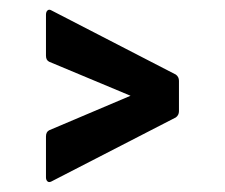

<svg xmlns="http://www.w3.org/2000/svg" viewBox="-20 -494 460 393"><path d="M84.7 -122.3Q79.9 -120.1 77 -122.9Q74.1 -125.7 74.1 -130.9V-214.7Q74.1 -224 80.7 -227.4L247.2 -298L80.7 -367.6Q74.1 -370.8 74.1 -379.9V-463.8Q74.1 -469.9 77.3 -472.7Q80.5 -475.5 85.3 -472.7L340 -341.3Q346.3 -336.6 346.3 -328.6V-266.4Q346.3 -258.4 340 -253.7Z"/></svg>

Font: Sofia Sans Extra Condensed
Style: Regular
Weight: 400
Designer: Botio Nikoltchev, Ani Petrova
Foundry: lettersoup
Version: Version 4.101